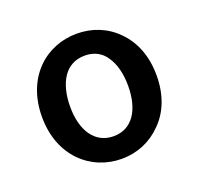

<svg xmlns="http://www.w3.org/2000/svg" viewBox="-79 -895 570 551"><g transform="rotate(-20 206.5 -619.0)"><path d="M328 -760C296 -793 253 -810 206 -810C112 -810 31 -740 31 -619C31 -499 112 -428 206 -428C253 -428 296 -446 328 -479C361 -511 381 -559 381 -619C381 -680 361 -727 328 -760ZM271 -709C286 -687 294 -656 294 -619C294 -546 263 -497 206 -497C149 -497 117 -546 117 -619C117 -656 125 -687 140 -709C155 -731 178 -743 206 -743C235 -743 257 -731 271 -709Z"/></g></svg>

Font: GenSenRounded2 TW M
Style: Regular
Weight: 500
Version: Version 2.100;PS 2.1;hotconv 16.6.51;makeotf.lib2.5.65220 DE